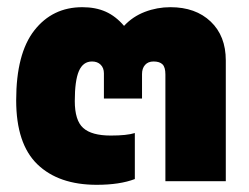

<svg xmlns="http://www.w3.org/2000/svg" viewBox="-20 -504 693 534"><path d="M25 -225Q25 -355 75.5 -419.5Q126 -484 209 -484Q246 -484 274 -471.5Q302 -459 325 -432Q349 -458 383 -471Q417 -484 454 -484Q524 -484 566 -444Q608 -404 608 -336V0H440V-297Q440 -317 432 -325Q424 -333 407 -333Q392 -333 383.5 -323.5Q375 -314 375 -298V-230H269V-300Q269 -315 260 -324Q251 -333 236 -333Q211 -333 199.5 -306.5Q188 -280 188 -223Q188 -169 211.5 -148Q235 -127 288 -127Q333 -127 355 -134V-6Q313 10 249 10Q143 10 84 -47Q25 -104 25 -225Z"/></svg>

Font: Kanit Bold
Style: Regular
Weight: 700
Designer: Katatrad Team
Foundry: CadsonDemak
Version: Version 1.000